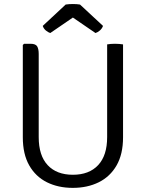

<svg xmlns="http://www.w3.org/2000/svg" viewBox="-20 -898 706 930"><path d="M576 -233Q576 -151.5 544.8 -97Q513.5 -42.5 458.5 -15.2Q403.5 12 332.5 12Q262 12 207.2 -15.2Q152.5 -42.5 121.5 -97Q90.5 -151.5 90.5 -233V-680L96.5 -686H127.5Q152.5 -686 160 -673.5Q167.5 -661 167.5 -636.5V-234Q167.5 -144.5 211 -98Q254.5 -51.5 333 -51.5Q411.5 -51.5 455.2 -98Q499 -144.5 499 -234V-683Q506.5 -684.5 516.5 -685.2Q526.5 -686 536.5 -686Q547 -686 557.2 -685.2Q567.5 -684.5 576 -683ZM367.5 -876 479 -772.5Q474 -759 463.2 -750Q452.5 -741 442.5 -738L333 -813L223.5 -738Q213.5 -741 202.5 -750Q191.5 -759 187 -772.5L298 -876Q314 -878.5 333 -878.5Q352 -878.5 367.5 -876Z"/></svg>

Font: Signika
Style: Regular
Weight: 300
Designer: Anna Giedry
Foundry: Anna Giedry
Version: Version 2.000